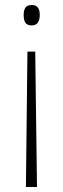

<svg xmlns="http://www.w3.org/2000/svg" viewBox="-20 -552 251 763"><path d="M138 -493Q138 -451 106 -451Q88 -451 81 -461.5Q74 -472 74 -493Q74 -510 80.5 -521Q87 -532 107 -532Q138 -532 138 -493ZM89 -347H120L127 191H83Z"/></svg>

Font: Noto Sans Lao UI Cond ExtLt
Style: Regular
Weight: 200
Width: 3
Designer: Monotype Design Team
Foundry: Monotype Imaging Inc.
Version: Version 2.000; ttfautohint (v1.8.4.7-5d5b)